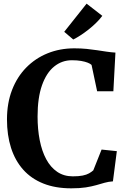

<svg xmlns="http://www.w3.org/2000/svg" viewBox="-20 -1015 703 1046"><path d="M368.2 11Q281.5 11 215.8 -15.3Q150.1 -41.6 106.2 -90.9Q62.3 -140.3 40.1 -209.5Q18 -278.8 18 -364.3Q18 -453.3 45.6 -524.8Q73.1 -596.2 122.9 -646.9Q172.7 -697.6 239.4 -724.6Q306.2 -751.7 385 -751.7Q421.1 -751.7 451.9 -748.6Q482.8 -745.5 509.7 -741.3Q536.6 -737.1 561.2 -733.5Q585.8 -729.9 608.9 -728.5L597.6 -517.7H509.2L478.8 -661.3Q472.3 -667.8 458 -673.5Q443.7 -679.2 422.3 -683Q400.9 -686.8 371.6 -686.8Q317.2 -686.8 275 -652.5Q232.7 -618.2 208.7 -550.2Q184.7 -482.1 184.7 -380.3Q184.7 -310.8 196.4 -251.3Q208.1 -191.7 231.8 -147.6Q255.5 -103.5 291.7 -78.9Q327.9 -54.3 376.4 -54.3Q409.1 -54.3 430.4 -58.6Q451.7 -63 465.1 -70.6Q478.5 -78.2 488.2 -86.9L533.4 -200.2L616.5 -191.5L595.2 -27Q571.3 -25.4 550 -19.4Q528.8 -13.4 504.4 -6.3Q480.1 0.7 447.4 5.9Q414.7 11 368.2 11ZM378.8 -800 329.9 -841.7 451.8 -995.1 537.4 -928.7Q522.7 -908.9 503.1 -889.9Q483.6 -870.8 462 -853.8Q440.3 -836.7 419.2 -823Q398.1 -809.2 379.5 -800Z"/></svg>

Font: Merriweather Light
Style: Regular
Weight: 300
Designer: Eben Sorkin
Foundry: Eben Sorkin
Version: Version 2.100